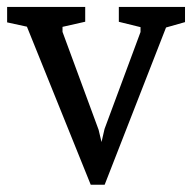

<svg xmlns="http://www.w3.org/2000/svg" viewBox="-42 -514 539 539"><path d="M212.7 4.6 33.6 -439.1 -22 -451.2V-494.5H197.2V-453L133.5 -438.6V-424.5L234.8 -149.7L243 -115.3L251.5 -152.1L352.5 -424.1V-437.8L291.6 -452.8V-494.5H477.4V-451.9L424.1 -436.8L251.8 4.6Z"/></svg>

Font: Faustina Light
Style: Regular
Weight: 300
Designer: Alfonso Garcia
Foundry: http://www.omnibus-type.com
Version: Version 1.200